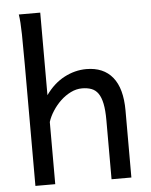

<svg xmlns="http://www.w3.org/2000/svg" viewBox="-55 -826 683 871"><g transform="rotate(-5 287.0 -390.5)"><path d="M417.5 0V-268.6Q417.5 -314.5 411.4 -344.2Q405.3 -374 393.1 -391.4Q380.9 -408.7 362.5 -415.5Q344.2 -422.4 319.8 -422.4Q293.5 -422.4 268.3 -409.9Q243.2 -397.5 222.2 -377.7Q201.2 -357.9 185.1 -333Q168.9 -308.1 161.1 -283.2V0H70.8V-551.8Q70.8 -630.9 69.8 -690.2Q68.8 -749.5 63.5 -781.2H161.1V-405.3Q197.3 -456.5 246.1 -482.2Q294.9 -507.8 346.7 -507.8Q424.8 -507.8 466.3 -456.8Q507.8 -405.8 507.8 -305.2V0Z"/></g></svg>

Font: Andika FrenchTight
Style: Regular
Weight: 400
Designer: Victor Gaultney, Annie Olsen, Julie Remington, Don Collingsworth, Eric Hays, Becca Hirsbrunner
Foundry: SIL International
Version: Version 5.000 ; Dig1 Dig4Opn Dig7 LnSpcTght